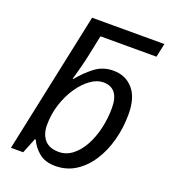

<svg xmlns="http://www.w3.org/2000/svg" viewBox="-140 -861 859 973"><g transform="rotate(20 289.5 -375.0)"><path d="M269 10Q215 10 181.5 -17.5Q148 -45 132 -82H127L94 0H28L189 -760H579L563 -686H261L239 -580Q232 -546 223.5 -513.5Q215 -481 209 -459.5Q203 -438 202 -436H206Q242 -480 284.5 -512.5Q327 -545 383 -545Q449 -545 489.5 -499Q530 -453 530 -363Q530 -290 512 -223Q494 -156 460 -103.5Q426 -51 378 -20.5Q330 10 269 10ZM262 -63Q302 -63 335 -88.5Q368 -114 391.5 -157Q415 -200 427.5 -254Q440 -308 440 -364Q440 -472 355 -472Q322 -472 287.5 -447.5Q253 -423 224 -380.5Q195 -338 177.5 -284Q160 -230 160 -171Q160 -123 185 -93Q210 -63 262 -63Z"/></g></svg>

Font: Noto Sans IKEA
Style: Italic
Weight: 400
Italic angle: -12°
Designer: Monotype Design Team
Foundry: Monotype Imaging Inc.
Version: Version 2.001